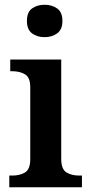

<svg xmlns="http://www.w3.org/2000/svg" viewBox="-20 -786 380 806"><path d="M167 -630Q136 -630 114.5 -646Q93 -662 93 -698Q93 -735 114.5 -750.5Q136 -766 167 -766Q198 -766 220 -750.5Q242 -735 242 -698Q242 -662 220 -646Q198 -630 167 -630ZM19 0V-49H32Q63 -49 85 -62Q107 -75 107 -118V-420Q107 -461 85 -474Q63 -487 32 -487H23V-536H237V-120Q237 -76 258.5 -62.5Q280 -49 312 -49H324V0Z"/></svg>

Font: Noto Serif Malayalam SemiBold
Style: Regular
Weight: 600
Designer: Indian type Foundry, Jelle Bosma, Monotype Design Team
Foundry: Monotype Imaging Inc.
Version: Version 2.104; ttfautohint (v1.8.4.7-5d5b)